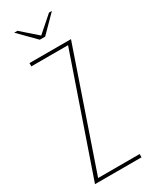

<svg xmlns="http://www.w3.org/2000/svg" viewBox="-202 -819 685 865"><g transform="rotate(-30 141.0 -386.5)"><path d="M42 -773H59L141 -701L223 -773H238L154 -688H126ZM16 0 224 -603H33V-620H249L42 -17H258V0Z"/></g></svg>

Font: Smooch Sans Thin
Style: Regular
Weight: 100
Designer: Robert E. Leuschke
Foundry: Robert E. Leuschke
Version: Version 1.010